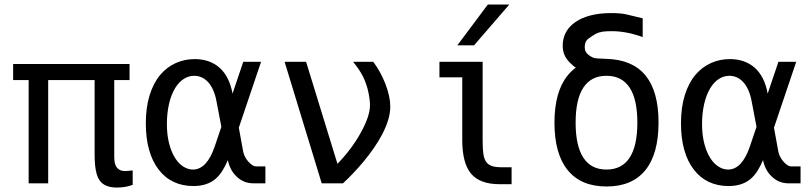

<svg xmlns="http://www.w3.org/2000/svg" viewBox="-20 -825 3652 864"><path d="M577.1 6.8V-58.1L575.2 -57.6H573.2H570.3Q570.8 -57.6 563 -56.6Q552.2 -55.2 543 -55.2Q518.1 -55.2 506.3 -70.8Q499.5 -79.1 496.8 -91.1Q494.1 -103 494.1 -121.1V-464.8H563V-537.1H39.1V-464.8H108.9V0H196.8V-464.8H405.8V-130.9Q405.8 -85.9 411.4 -57.6Q417 -29.3 428.2 -13.2Q450.7 19 506.3 19Q524.4 19 543.2 15.9Q562 12.7 577.1 6.8Z M949.7 -20Q966.8 -34.7 980 -55.4Q993.2 -76.2 1005.4 -104.5Q1014.6 -59.1 1044.4 -30.8Q1076.2 0 1120.6 0H1174.3V-76.2H1131.3Q1116.7 -76.2 1097.2 -98.1Q1088.4 -107.9 1082.3 -120.1Q1076.2 -132.3 1074.2 -143.6L1054.7 -250.5L1154.8 -546.9H1074.7L1026.4 -403.8Q1012.2 -481 967.8 -520.5Q923.3 -559.1 856 -559.1Q811 -559.1 771.5 -541.5Q731.9 -523.9 702.1 -489.3Q670.9 -452.6 653.6 -397.5Q636.2 -342.3 636.2 -269.5Q636.2 -203.1 650.9 -150.9Q665.5 -98.6 693.8 -62Q721.7 -25.4 761.2 -6.6Q800.8 12.2 850.1 12.2Q912.1 12.2 949.7 -20ZM768.1 -113.8Q751 -140.6 741 -179.4Q731 -218.3 731 -267.1Q731 -314.9 740.5 -356.9Q750 -398.9 768.6 -429.2Q785.6 -456.5 807.4 -470.2Q829.1 -483.9 853.5 -483.9Q888.7 -483.9 914.6 -457.5Q943.8 -426.8 954.6 -367.2L976.1 -254.4L946.3 -166Q928.7 -114.3 904.1 -88.1Q879.4 -62 848.1 -62Q826.2 -62 805.2 -75.2Q784.2 -88.4 768.1 -113.8Z M1523.4 0Q1569.8 -43 1614.7 -96.2Q1668.9 -161.6 1699.2 -219.2Q1736.3 -290 1736.3 -345.2Q1736.3 -390.1 1714.4 -447.3Q1693.4 -501.5 1659.7 -546.9H1568.8Q1596.7 -513.2 1612.8 -481.9Q1625.5 -456.1 1634.3 -424.8Q1639.6 -403.8 1642.3 -384.3Q1645 -364.7 1645 -352.1Q1645 -301.8 1602.5 -226.1Q1582.5 -189.9 1555.7 -154.3Q1528.8 -118.7 1498.5 -87.9L1357.4 -546.9H1260.7L1427.7 0Z M2113.3 -621.1 2272 -804.7H2175.3L2038.1 -621.1ZM2282.2 -72.3H2238.8Q2211.4 -72.3 2195.1 -77.4Q2178.7 -82.5 2168.9 -95.2Q2159.2 -107.9 2155.5 -130.1Q2151.9 -152.3 2151.9 -189V-546.9H1957.5V-477.1H2060.1V-194.3Q2060.1 -143.6 2070.1 -105Q2080.1 -66.4 2100.1 -43Q2140.1 3.9 2228 3.9H2282.2Z M2943.4 -273.9Q2943.4 -553.7 2709 -560.1Q2679.2 -561 2668.5 -562Q2656.2 -562.5 2646 -566.9Q2626.5 -577.1 2618.9 -587.4Q2611.3 -597.7 2611.3 -613.8Q2611.3 -636.7 2624.5 -648.4L2643.6 -662.1Q2659.2 -673.3 2674.8 -678.5Q2690.4 -683.6 2708.5 -684.1L2724.1 -684.6Q2794.4 -686.5 2872.1 -658.2V-742.7L2798.3 -760.3Q2774.4 -766.1 2729.5 -766.1Q2679.2 -766.1 2638.7 -755.9Q2598.1 -745.6 2569.8 -726.1Q2541.5 -707 2526.9 -679.9Q2512.2 -652.8 2512.2 -619.6Q2512.2 -597.7 2519.3 -579.8Q2526.4 -562 2542.5 -544.9Q2563.5 -523.9 2571.3 -521Q2549.3 -503.9 2535.2 -486.3Q2475.1 -413.6 2475.1 -272.9Q2475.1 -132.3 2534.9 -59.1Q2594.7 14.2 2709.5 14.2Q2824.2 14.2 2883.8 -58.8Q2943.4 -131.8 2943.4 -273.9ZM2570.3 -272.9Q2570.3 -377.9 2605.2 -430.9Q2640.1 -483.9 2709 -483.9Q2778.3 -483.9 2813.2 -430.9Q2848.1 -377.9 2848.1 -272.9Q2848.1 -168.5 2813.2 -115.2Q2778.3 -62 2709 -62Q2640.1 -62 2605.2 -115.2Q2570.3 -168.5 2570.3 -272.9Z M3357.9 -20Q3375 -34.7 3388.2 -55.4Q3401.4 -76.2 3413.6 -104.5Q3422.9 -59.1 3452.6 -30.8Q3484.4 0 3528.8 0H3582.5V-76.2H3539.6Q3524.9 -76.2 3505.4 -98.1Q3496.6 -107.9 3490.5 -120.1Q3484.4 -132.3 3482.4 -143.6L3462.9 -250.5L3563 -546.9H3482.9L3434.6 -403.8Q3420.4 -481 3376 -520.5Q3331.5 -559.1 3264.2 -559.1Q3219.2 -559.1 3179.7 -541.5Q3140.1 -523.9 3110.4 -489.3Q3079.1 -452.6 3061.8 -397.5Q3044.4 -342.3 3044.4 -269.5Q3044.4 -203.1 3059.1 -150.9Q3073.7 -98.6 3102.1 -62Q3129.9 -25.4 3169.4 -6.6Q3209 12.2 3258.3 12.2Q3320.3 12.2 3357.9 -20ZM3176.3 -113.8Q3159.2 -140.6 3149.2 -179.4Q3139.2 -218.3 3139.2 -267.1Q3139.2 -314.9 3148.7 -356.9Q3158.2 -398.9 3176.8 -429.2Q3193.8 -456.5 3215.6 -470.2Q3237.3 -483.9 3261.7 -483.9Q3296.9 -483.9 3322.8 -457.5Q3352.1 -426.8 3362.8 -367.2L3384.3 -254.4L3354.5 -166Q3336.9 -114.3 3312.3 -88.1Q3287.6 -62 3256.3 -62Q3234.4 -62 3213.4 -75.2Q3192.4 -88.4 3176.3 -113.8Z"/></svg>

Font: Hack Dev
Style: Regular
Weight: 400
Designer: Christopher Simpkins
Foundry: Christopher Simpkins
Version: Version 2.0315